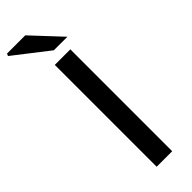

<svg xmlns="http://www.w3.org/2000/svg" viewBox="-318 -859 873 873"><g transform="rotate(-45 118.5 -422.5)"><path d="M86 0V-655H186V0ZM130 -705 -36 -834 -31 -845H86L217 -705Z"/></g></svg>

Font: Source Sans 3 ExtraLight Medium
Style: Regular
Weight: 500
Version: Version 3.052;hotconv 1.1.0;makeotfexe 2.6.0